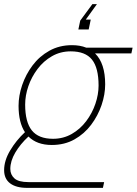

<svg xmlns="http://www.w3.org/2000/svg" viewBox="-37 -761 663 931"><path d="M95 150Q41 150 12 128Q-17 106 -17 64Q-17 18 12 -31Q41 -80 84 -120Q53 -167 53 -248Q53 -297 70.5 -348.5Q88 -400 121 -444Q154 -488 202.5 -515Q251 -542 312 -542Q351 -542 381 -530H606L600 -502H424Q473 -454 473 -352Q473 -303 455.5 -251.5Q438 -200 405 -156Q372 -112 324 -85Q276 -58 214 -58Q142 -58 101 -99Q61 -62 37 -21Q13 20 13 58Q13 86 33 104Q53 122 101 122H468L462 150ZM220 -88Q270 -88 311 -111.5Q352 -135 381 -173.5Q410 -212 425.5 -257.5Q441 -303 441 -346Q441 -432 409 -472Q377 -512 306 -512Q256 -512 215 -488.5Q174 -465 145 -426.5Q116 -388 100.5 -343Q85 -298 85 -254Q85 -169 117.5 -128.5Q150 -88 220 -88ZM433 -741 379 -666H403L393 -618H343L352 -661L411 -741Z"/></svg>

Font: Geist Mono Thin
Style: Italic
Weight: 100
Italic angle: -12°
Monospace: yes
Designer: Basement.studio, Andrés Briganti, Mateo Zaragoza
Foundry: Basement.studio, Vercel, Andrés Briganti, Guido Ferreyra, Mateo Zaragoza
Version: Version 1.500; ttfautohint (v1.8.4.7-5d5b)